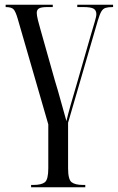

<svg xmlns="http://www.w3.org/2000/svg" viewBox="-20 -556 501 815"><path d="M112 239V229H122Q156 229 170.5 217.5Q185 206 185 158V-28L55 -477Q46 -508 37 -517Q28 -526 4 -526V-536H204V-526H181Q156 -526 146 -520.5Q136 -515 136 -501Q136 -491 141 -470.5Q146 -450 152 -430L213 -214Q226 -172 238.5 -126Q251 -80 262 -42Q267 -65 280 -111Q293 -157 308 -207L364 -402Q375 -440 382 -463Q389 -486 389 -496Q389 -512 377.5 -519Q366 -526 334 -526H308V-536H460V-526H458Q439 -526 428 -522.5Q417 -519 410 -507Q403 -495 395 -468L269 -35V158Q269 206 284 217.5Q299 229 332 229H342V239Z"/></svg>

Font: Noto Serif Display ExtraCondensed
Style: Regular
Weight: 400
Width: 2
Designer: Monotype Design Team
Foundry: Monotype Imaging Inc.
Version: Version 2.009